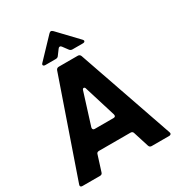

<svg xmlns="http://www.w3.org/2000/svg" viewBox="-228 -1133 1170 1272"><g transform="rotate(-30 357.5 -496.5)"><path d="M26 0Q10 0 10 -13L12 -21L264 -749Q270 -763 285 -763H430Q445 -763 451 -749L703 -21L705 -13Q705 -7 700.5 -3.5Q696 0 689 0H555Q540 0 535 -15L498 -132Q494 -147 478 -147H237Q220 -147 217 -132L180 -15Q176 0 160 0ZM429 -287Q439 -287 442.5 -293Q446 -299 443 -308L369 -547Q368 -553 364.5 -556Q361 -559 358 -559Q349 -559 346 -547L271 -308Q270 -306 270 -302Q270 -287 286 -287ZM213 -817Q206 -817 201.5 -820Q197 -823 197 -828Q197 -833 203 -839L341 -984Q349 -993 357 -993Q364 -993 373 -984L511 -839Q517 -833 517 -828Q517 -823 512.5 -820Q508 -817 501 -817H421Q407 -817 399 -828L370 -867Q365 -875 357 -875Q349 -875 344 -867L315 -828Q308 -817 293 -817Z"/></g></svg>

Font: Open Sauce Two ExtraBold
Style: Regular
Weight: 800
Designer: Alfredo Marco Pradil
Foundry: Creative Sauce Fz LLC
Version: Version 1.477